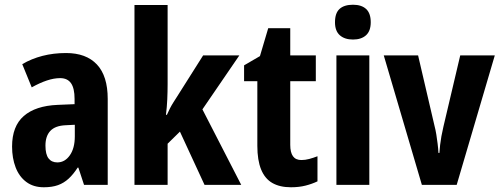

<svg xmlns="http://www.w3.org/2000/svg" viewBox="-20 -781 2112 811"><path d="M259 -557Q344 -557 389.5 -508.5Q435 -460 435 -363V0H335L311 -73H308Q290 -45 270 -26.5Q250 -8 225 1Q200 10 165 10Q121 10 91 -12.5Q61 -35 46 -74Q31 -113 31 -162Q31 -248 80.5 -291Q130 -334 223 -338L295 -341V-363Q295 -408 280 -429.5Q265 -451 234 -451Q208 -451 178 -441Q148 -431 114 -412L74 -510Q113 -533 159.5 -545Q206 -557 259 -557ZM257 -252Q213 -250 192.5 -228Q172 -206 172 -166Q172 -129 185 -112Q198 -95 222 -95Q254 -95 275 -125Q296 -155 296 -205V-254Z M688 -426Q688 -393 686.5 -360.5Q685 -328 681 -296H685Q691 -310 698 -323.5Q705 -337 713 -349.5Q721 -362 728 -373L838 -547H991L835 -319L999 0H844L740 -225L688 -174V0H548V-760H688Z M1253 -105Q1269 -105 1286 -109.5Q1303 -114 1321 -121V-15Q1298 -4 1270.5 3Q1243 10 1209 10Q1162 10 1130.5 -8Q1099 -26 1083 -65Q1067 -104 1067 -165V-438H1011V-505L1078 -544L1113 -662H1206V-547H1314V-438H1206V-169Q1206 -137 1217.5 -121Q1229 -105 1253 -105Z M1540 -547V0H1401V-547ZM1471 -761Q1507 -761 1526.5 -743Q1546 -725 1546 -687Q1546 -650 1526 -632Q1506 -614 1471 -614Q1436 -614 1415.5 -632Q1395 -650 1395 -687Q1395 -726 1414.5 -743.5Q1434 -761 1471 -761Z M1762 0 1601 -547H1746L1815 -251Q1820 -232 1823 -213Q1826 -194 1828.5 -174Q1831 -154 1832 -135H1836Q1837 -151 1839 -168.5Q1841 -186 1844.5 -205.5Q1848 -225 1853 -246L1924 -547H2070L1909 0Z"/></svg>

Font: Noto Sans Display Condensed
Style: Bold
Weight: 700
Width: 3
Designer: Monotype Design Team
Foundry: Monotype Imaging Inc.
Version: Version 2.003